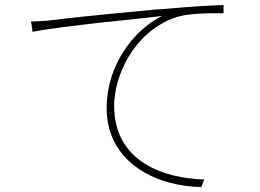

<svg xmlns="http://www.w3.org/2000/svg" viewBox="-20 -728 1040 767"><path d="M796 -11C640 -15 436 -79 436 -305C436 -423 512 -597 677 -657C725 -675 812 -676 873 -675V-708C810 -706 736 -701 621 -691C610 -691 600 -690 589 -689L576 -687C574 -687 572 -687 570 -687L551 -685C387 -670 226 -653 185 -647C165 -645 141 -643 104 -642L110 -601C165 -612 281 -626 393 -639L404 -640L416 -641C499 -650 577 -658 627 -664C511 -606 406 -465 406 -297C406 -67 623 18 784 19L796 -11Z"/></svg>

Font: Glow Sans SC Normal ExtraLight
Style: Regular
Weight: 200
Designer: Ryoko NISHIZUKA (kana, bopomofo & ideographs); Paul D. Hunt (Latin, Greek & Cyrillic); Sandoll Communications, Soo-young
Version: Version 0.93